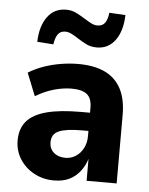

<svg xmlns="http://www.w3.org/2000/svg" viewBox="-53 -785 654 840"><g transform="rotate(5 273.5 -365.0)"><path d="M215 11Q167 11 127.5 -10.5Q88 -32 65 -68.5Q42 -105 42 -150Q42 -202 70 -234.5Q98 -267 156.5 -282.5Q215 -298 306 -298H364V-218H318Q283 -218 258 -214.5Q233 -211 217 -204Q201 -197 193.5 -184.5Q186 -172 186 -154Q186 -126 205.5 -109Q225 -92 257 -92Q281 -92 301.5 -105Q322 -118 334.5 -141.5Q347 -165 347 -195V-320Q347 -361 325.5 -378.5Q304 -396 258 -396Q222 -396 182 -385Q142 -374 100 -349L60 -449Q91 -468 126.5 -480.5Q162 -493 201 -499.5Q240 -506 278 -506Q347 -506 394 -484Q441 -462 465.5 -416.5Q490 -371 490 -301V0H358V-99H359Q349 -66 329.5 -41Q310 -16 282 -2.5Q254 11 215 11ZM161 -582 90 -587Q92 -656 122 -697Q152 -738 204 -738Q229 -738 249.5 -727.5Q270 -717 289 -705Q305 -695 318.5 -688Q332 -681 346 -681Q368 -681 379 -696.5Q390 -712 393 -741L464 -737Q462 -667 432 -626Q402 -585 351 -585Q325 -585 305 -595Q285 -605 265 -618Q250 -628 236 -635Q222 -642 208 -642Q187 -642 176 -626.5Q165 -611 161 -582Z"/></g></svg>

Font: Nunito Sans 10pt SemiCondensed ExtraBold
Style: Regular
Weight: 800
Width: 4
Designer: Vernon Adams
Foundry: Vernon Adams
Version: Version 3.101;gftools[0.9.27]